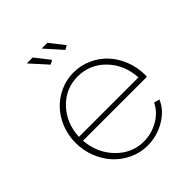

<svg xmlns="http://www.w3.org/2000/svg" viewBox="-205 -855 990 990"><g transform="rotate(-45 289.5 -360.5)"><path d="M155.8 -731H199.2L261.2 -651.9L238.8 -639.2ZM264.2 -731H306.2L368.2 -651.9L346.2 -639.2ZM296.9 9.8Q245.1 9.8 198 -12.2Q150.9 -34.2 117.2 -70.8Q83.5 -107.4 63.7 -157.7Q43.9 -208 43.9 -263.2Q43.9 -316.9 63.2 -366Q82.5 -415 115.7 -450.4Q148.9 -485.8 195.1 -506.8Q241.2 -527.8 293 -527.8Q345.7 -527.8 392.6 -506.6Q439.5 -485.4 472.9 -449.2Q506.3 -413.1 525.9 -363.5Q545.4 -314 545.9 -259.8Q545.9 -249 544.9 -244.1H79.1Q86.4 -148.9 149.4 -84Q212.4 -19 298.8 -19Q356 -19 406 -48.3Q456.1 -77.6 477.1 -124L507.8 -116.2Q486.3 -61.5 426.5 -25.9Q366.7 9.8 296.9 9.8ZM78.1 -272.9H512.2Q505.9 -371.1 443.8 -434.6Q381.8 -498 293.9 -498Q206.1 -498 144.5 -434.1Q83 -370.1 78.1 -272.9Z"/></g></svg>

Font: Rawline ExtraLight
Style: Regular
Weight: 275
Designer: Matt McInerney, Pablo Impallari, Rodrigo Fuenzalida
Foundry: Matt McInerney, Pablo Impallari, Rodrigo Fuenzalida
Version: Version 4.020;PS 004.020;hotconv 1.0.88;makeotf.lib2.5.64775